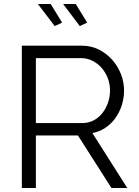

<svg xmlns="http://www.w3.org/2000/svg" viewBox="-20 -938 693 958"><path d="M295 -918H358L415 -825L378 -808ZM169 -918H233L290 -825L253 -808ZM89 0V-710H389Q435 -710 473.5 -690.5Q512 -671 540 -639.5Q568 -608 583.5 -568Q599 -528 599 -487Q599 -448 587.5 -412.5Q576 -377 555.5 -348.5Q535 -320 506 -300.5Q477 -281 441 -274L615 0H536L369 -262H159V0ZM159 -324H391Q422 -324 447.5 -337.5Q473 -351 491 -374Q509 -397 519 -426Q529 -455 529 -487Q529 -519 517.5 -548.5Q506 -578 486.5 -600Q467 -622 440.5 -635Q414 -648 385 -648H159Z"/></svg>

Font: Oxford Sans
Style: Regular
Weight: 400
Designer: Matt McInerney, Pablo Impallari, Rodrigo Fuenzalida
Foundry: Matt McInerney, Pablo Impallari, Rodrigo Fuenzalida
Version: Version 3.000g; ttfautohint (v1.5) -l 8 -r 28 -G 28 -x 14 -D